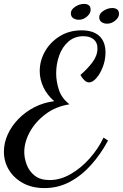

<svg xmlns="http://www.w3.org/2000/svg" viewBox="-28 -874 628 981"><path d="M199 87Q136 87 89.5 61.5Q43 36 17.5 -6Q-8 -48 -8 -99Q-8 -144 11.5 -187Q31 -230 66 -266Q101 -302 147.5 -326Q194 -350 249 -357Q212 -389 193.5 -429Q175 -469 175 -511Q175 -564 202 -611.5Q229 -659 277.5 -689Q326 -719 389 -719Q448 -719 479.5 -690Q511 -661 511 -606Q511 -568 497.5 -532.5Q484 -497 464.5 -475Q445 -453 427 -453Q414 -453 402.5 -464.5Q391 -476 383 -491Q419 -522 444.5 -556Q470 -590 470 -627Q470 -657 450.5 -673Q431 -689 398 -689Q353 -689 321.5 -661.5Q290 -634 274.5 -590.5Q259 -547 259 -499Q259 -458 273 -415Q287 -372 327 -341Q257 -330 205 -291Q153 -252 124.5 -200Q96 -148 96 -97Q96 -66 108.5 -32.5Q121 1 149.5 23.5Q178 46 226 46Q280 46 333 15.5Q386 -15 430 -64.5Q474 -114 501 -171L524 -156Q487 -87 438 -32Q389 23 329 55Q269 87 199 87ZM519 -753Q503 -753 491 -761Q479 -769 479 -786Q479 -805 501 -819Q523 -833 545 -833Q560 -833 570 -826.5Q580 -820 580 -802Q580 -785 561 -769Q542 -753 519 -753ZM375 -773Q359 -773 346.5 -781Q334 -789 334 -806Q334 -825 356 -839.5Q378 -854 401 -854Q416 -854 425.5 -847.5Q435 -841 435 -823Q435 -806 416.5 -789.5Q398 -773 375 -773Z"/></svg>

Font: Dancing Script SemiBold
Style: Regular
Weight: 600
Designer: Pablo Impallari
Foundry: Pablo Impallari
Version: Version 2.001